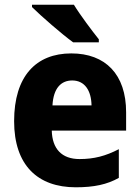

<svg xmlns="http://www.w3.org/2000/svg" viewBox="-20 -786 594 816"><path d="M294 -766H116V-756C152 -720 245 -639 291 -606H400V-619C372 -654 320 -723 294 -766ZM283 -559C133 -559 40 -462 40 -271C40 -84 140 10 302 10C380 10 435 -2 485 -30V-152C429 -123 380 -110 318 -110C242 -110 202 -154 200 -231H516V-309C516 -470 428 -559 283 -559ZM287 -444C340 -444 368 -401 369 -338H203C207 -412 240 -444 287 -444Z"/></svg>

Font: Noto Sans Myanmar SemiCondensed ExtraBold
Style: Regular
Weight: 800
Width: 4
Designer: Monotype Design Team
Foundry: Monotype Imaging Inc.
Version: Version 2.107